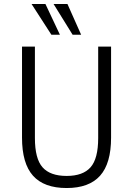

<svg xmlns="http://www.w3.org/2000/svg" viewBox="-20 -940 671 968"><path d="M316 8Q202 8 146.5 -54Q91 -116 91 -246V-705H156V-244Q156 -140 194.5 -96.5Q233 -53 316 -53Q398 -53 436.5 -96.5Q475 -140 475 -244V-705H540V-246Q540 -116 484.5 -54Q429 8 316 8ZM346 -765 250 -920H320L389 -765ZM239 -765 139 -920H209L282 -765Z"/></svg>

Font: Nunito Sans 7pt Condensed Light
Style: Regular
Weight: 300
Width: 3
Designer: Vernon Adams
Foundry: Vernon Adams
Version: Version 3.101;gftools[0.9.27]